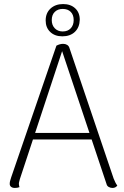

<svg xmlns="http://www.w3.org/2000/svg" viewBox="-20 -917 610 946"><path d="M291 -701Q302 -701 310.5 -696Q319 -691 322 -681L540 -37Q544 -27 548.5 -18Q553 -9 558 -3Q554 3 548 6Q542 9 534 9Q524 9 515.5 4Q507 -1 505 -10L280 -683H292L78 -35Q77 -30 75 -23.5Q73 -17 73 -11Q73 -7 74 -2.5Q75 2 76 5Q71 7 65.5 8Q60 9 53 9Q41 9 34 3Q27 -3 28 -14Q28 -20 30.5 -28Q33 -36 35 -43L258 -692Q275 -701 291 -701ZM136 -262H444V-230H136ZM291 -897Q328 -897 350.5 -876Q373 -855 373 -820Q372 -782 349 -760Q326 -738 287 -738Q250 -738 227.5 -759.5Q205 -781 205 -816Q205 -853 229 -875Q253 -897 291 -897ZM289 -873Q265 -873 250 -858.5Q235 -844 235 -818Q235 -793 250 -777.5Q265 -762 289 -762Q314 -762 328.5 -777.5Q343 -793 343 -818Q343 -844 328.5 -858.5Q314 -873 289 -873Z"/></svg>

Font: Arima Thin ExtraLight
Style: Regular
Weight: 250
Version: Version 1.100